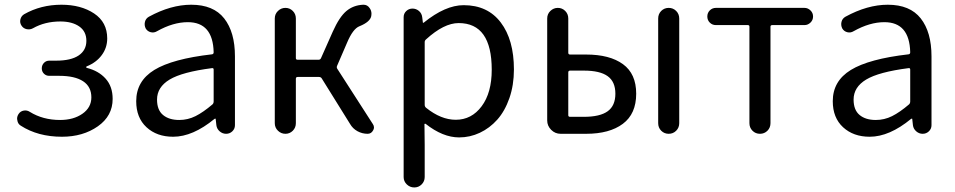

<svg xmlns="http://www.w3.org/2000/svg" viewBox="-20 -577 4117 828"><path d="M247.1 12.7Q143.6 12.7 69.3 -35.2Q56.6 -43 54.7 -58.6Q53.7 -61.5 53.7 -64.5Q53.7 -76.2 60.5 -85.9Q68.4 -97.7 82.5 -100.1Q96.7 -102.5 108.4 -94.7Q165 -59.6 239.3 -59.6Q296.9 -59.6 335.4 -86.4Q374 -113.3 374 -157.2Q374 -203.1 338.4 -226.6Q302.7 -250 235.4 -250H192.4Q178.7 -250 169.4 -259.3Q160.2 -268.6 160.2 -282.2Q160.2 -295.9 169.4 -305.7Q178.7 -315.4 192.4 -315.4H221.7Q286.1 -315.4 319.3 -337.9Q352.5 -360.4 352.5 -400.9Q352.5 -441.4 321.8 -462.9Q291 -484.4 240.2 -484.4Q173.8 -484.4 122.1 -455.1Q109.4 -448.2 95.2 -451.2Q81.1 -454.1 73.2 -465.8Q64.5 -478.5 67.9 -493.2Q71.3 -507.8 84 -515.6Q156.2 -556.6 245.1 -556.6Q329.1 -556.6 385.7 -519Q442.4 -481.4 442.4 -411.1Q442.4 -371.1 418.9 -339.4Q395.5 -307.6 354.5 -291Q351.6 -290 351.6 -287.6Q351.6 -285.2 354.5 -284.2Q405.3 -271.5 435.5 -237.8Q465.8 -204.1 465.8 -150.4Q465.8 -77.1 401.9 -32.2Q337.9 12.7 247.1 12.7Z M726.6 12.7Q656.2 12.7 611.8 -28.3Q567.4 -69.3 567.4 -140.6Q567.4 -227.5 645.5 -275.4Q723.6 -323.2 894.5 -342.8Q901.4 -343.8 901.4 -351.6Q898.4 -481.4 790 -481.4Q726.6 -481.4 657.2 -442.4Q644.5 -434.6 630.4 -438Q616.2 -441.4 608.4 -454.1Q601.6 -467.8 605 -482.4Q608.4 -497.1 622.1 -504.9Q716.8 -556.6 804.7 -556.6Q900.4 -556.6 946.8 -497.6Q993.2 -438.5 993.2 -334V-37.1Q993.2 -21.5 981.9 -10.7Q970.7 0 955.1 0Q939.5 0 927.2 -10.7Q915 -21.5 913.1 -37.1L910.2 -63.5Q910.2 -65.4 908.7 -65.4Q907.2 -65.4 905.3 -64.5Q811.5 12.7 726.6 12.7ZM752.9 -59.6Q790 -59.6 823.2 -76.2Q856.4 -92.8 896.5 -127Q901.4 -131.8 901.4 -139.6V-276.4Q901.4 -283.2 896.5 -283.2Q895.5 -283.2 894.5 -283.2Q765.6 -266.6 711.4 -233.9Q657.2 -201.2 657.2 -147.5Q657.2 -102.5 683.1 -81.1Q709 -59.6 752.9 -59.6Z M1433.6 -293Q1430.7 -286.1 1434.6 -280.3L1587.9 -42Q1592.8 -35.2 1592.8 -27.3Q1592.8 -20.5 1588.9 -14.6Q1581.1 0 1565.4 0Q1542 0 1521.5 -11.2Q1501 -22.5 1489.3 -43L1367.2 -239.3Q1363.3 -245.1 1355.5 -245.1H1263.7Q1255.9 -245.1 1255.9 -237.3V-45.9Q1255.9 -26.4 1242.7 -13.2Q1229.5 0 1210.9 0Q1192.4 0 1178.7 -13.2Q1165 -26.4 1165 -45.9V-497.1Q1165 -516.6 1178.7 -529.8Q1192.4 -543 1210.9 -543Q1229.5 -543 1242.7 -529.8Q1255.9 -516.6 1255.9 -497.1V-326.2Q1255.9 -319.3 1263.7 -319.3H1353.5Q1361.3 -319.3 1364.3 -326.2L1415 -440.4Q1443.4 -503.9 1473.6 -529.3Q1503.9 -554.7 1545.9 -556.6Q1546.9 -556.6 1547.9 -556.6Q1564.5 -556.6 1574.2 -542Q1582 -531.2 1582 -517.6Q1582 -512.7 1581.1 -507.8Q1576.2 -482.4 1530.3 -463.9Q1502 -453.1 1476.6 -392.6Z M1720.7 186.5V-502.9Q1720.7 -518.6 1731.9 -529.3Q1743.2 -540 1758.8 -540Q1774.4 -540 1786.6 -529.8Q1798.8 -519.5 1800.8 -502.9L1803.7 -479.5Q1803.7 -478.5 1805.2 -478.5Q1806.6 -478.5 1807.6 -479.5Q1900.4 -554.7 1979.5 -554.7Q2083 -554.7 2139.6 -480Q2196.3 -405.3 2196.3 -277.3Q2196.3 -210 2176.8 -153.8Q2157.2 -97.7 2124.5 -61Q2091.8 -24.4 2049.3 -4.4Q2006.8 15.6 1960 15.6Q1889.6 15.6 1815.4 -43Q1813.5 -43.9 1811.5 -43Q1809.6 -42 1810.5 -40L1811.5 47.9V186.5Q1811.5 205.1 1798.3 218.3Q1785.2 231.4 1766.6 231.4Q1748 231.4 1734.4 218.3Q1720.7 205.1 1720.7 186.5ZM1945.3 -60.5Q2013.7 -60.5 2057.1 -118.7Q2100.6 -176.8 2100.6 -276.4Q2100.6 -477.5 1958 -477.5Q1894.5 -477.5 1817.4 -407.2Q1811.5 -402.3 1811.5 -395.5V-125Q1811.5 -117.2 1817.4 -112.3Q1881.8 -60.5 1945.3 -60.5Z M2397.5 0Q2374 0 2356.9 -17.1Q2339.8 -34.2 2339.8 -57.6V-497.1Q2339.8 -516.6 2353.5 -529.8Q2367.2 -543 2385.7 -543Q2404.3 -543 2417.5 -529.8Q2430.7 -516.6 2430.7 -497.1V-349.6Q2430.7 -341.8 2438.5 -341.8H2507.8Q2609.4 -341.8 2666.5 -300.3Q2723.6 -258.8 2723.6 -172.9Q2723.6 -85.9 2666 -43Q2608.4 0 2507.8 0ZM2430.7 -80.1Q2430.7 -73.2 2438.5 -73.2H2498Q2567.4 -73.2 2600.6 -97.2Q2633.8 -121.1 2633.8 -172.9Q2633.8 -224.6 2600.6 -248.5Q2567.4 -272.5 2498 -272.5H2438.5Q2430.7 -272.5 2430.7 -264.6ZM2818.4 -45.9V-497.1Q2818.4 -516.6 2831.5 -529.8Q2844.7 -543 2863.8 -543Q2882.8 -543 2896 -529.8Q2909.2 -516.6 2909.2 -497.1V-45.9Q2909.2 -26.4 2896 -13.2Q2882.8 0 2863.8 0Q2844.7 0 2831.5 -13.2Q2818.4 -26.4 2818.4 -45.9Z M3211.9 -45.9V-461.9Q3211.9 -468.8 3205.1 -468.8H3067.4Q3051.8 -468.8 3041 -479.5Q3030.3 -490.2 3030.3 -505.9Q3030.3 -521.5 3041 -532.2Q3051.8 -543 3067.4 -543H3449.2Q3463.9 -543 3475.1 -532.2Q3486.3 -521.5 3486.3 -505.9Q3486.3 -490.2 3475.1 -479.5Q3463.9 -468.8 3449.2 -468.8H3310.5Q3302.7 -468.8 3302.7 -461.9V-45.9Q3302.7 -26.4 3289.6 -13.2Q3276.4 0 3257.3 0Q3238.3 0 3225.1 -13.2Q3211.9 -26.4 3211.9 -45.9Z M3730.5 12.7Q3660.2 12.7 3615.7 -28.3Q3571.3 -69.3 3571.3 -140.6Q3571.3 -227.5 3649.4 -275.4Q3727.5 -323.2 3898.4 -342.8Q3905.3 -343.8 3905.3 -351.6Q3902.3 -481.4 3793.9 -481.4Q3730.5 -481.4 3661.1 -442.4Q3648.4 -434.6 3634.3 -438Q3620.1 -441.4 3612.3 -454.1Q3605.5 -467.8 3608.9 -482.4Q3612.3 -497.1 3626 -504.9Q3720.7 -556.6 3808.6 -556.6Q3904.3 -556.6 3950.7 -497.6Q3997.1 -438.5 3997.1 -334V-37.1Q3997.1 -21.5 3985.8 -10.7Q3974.6 0 3959 0Q3943.4 0 3931.2 -10.7Q3918.9 -21.5 3917 -37.1L3914.1 -63.5Q3914.1 -65.4 3912.6 -65.4Q3911.1 -65.4 3909.2 -64.5Q3815.4 12.7 3730.5 12.7ZM3756.8 -59.6Q3793.9 -59.6 3827.1 -76.2Q3860.4 -92.8 3900.4 -127Q3905.3 -131.8 3905.3 -139.6V-276.4Q3905.3 -283.2 3900.4 -283.2Q3899.4 -283.2 3898.4 -283.2Q3769.5 -266.6 3715.3 -233.9Q3661.1 -201.2 3661.1 -147.5Q3661.1 -102.5 3687 -81.1Q3712.9 -59.6 3756.8 -59.6Z"/></svg>

Font: Gen Jyuu Gothic Regular
Style: Regular
Weight: 400
Designer: [Source Han Sans]
Ryoko NISHIZUKA  (kana & ideographs); Paul D. Hunt (Latin, Greek & Cyrillic); Wenlong ZHANG  (bopomofo
Version: Version 1.002.20150607